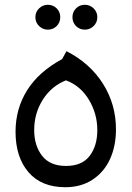

<svg xmlns="http://www.w3.org/2000/svg" viewBox="-20 -769 550 803"><path d="M45 -218Q45 -314 93.5 -391.5Q142 -469 240 -522L258 -555Q356 -505 410.5 -419Q465 -333 465 -228Q465 -158 440 -103.5Q415 -49 367 -17.5Q319 14 253 14Q153 14 99 -49Q45 -112 45 -218ZM387 -225Q387 -293 352 -351.5Q317 -410 256 -433Q195 -409 159 -352Q123 -295 123 -225Q123 -160 156 -117.5Q189 -75 256 -75Q323 -75 355 -117Q387 -159 387 -225ZM128 -697Q128 -719 143.5 -734Q159 -749 180 -749Q202 -749 217 -734Q232 -719 232 -697Q232 -675 217 -660Q202 -645 180 -645Q159 -645 143.5 -660Q128 -675 128 -697ZM283 -697Q283 -719 298 -734Q313 -749 335 -749Q356 -749 371.5 -734Q387 -719 387 -697Q387 -675 371.5 -660Q356 -645 335 -645Q313 -645 298 -660Q283 -675 283 -697Z"/></svg>

Font: FiraGOUPP
Style: Medium
Weight: 400
Designer: bBox Type
Foundry: bBox Type GmbH
Version: Version 1.001